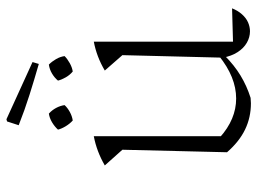

<svg xmlns="http://www.w3.org/2000/svg" viewBox="-124 -686 818 611"><g transform="rotate(-90 285.5 -381.0)"><path d="M458 -49 564 -52Q557 -34 545 -20.5Q533 -7 519 -1Q505 5 491 5Q472 5 454.5 -5Q437 -15 424.5 -34.5Q412 -54 407 -81L415 -401L366 -457Q410 -483 458 -492ZM279 7Q275 7 270.5 7.5Q266 8 262 8Q217 8 178.5 -10.5Q140 -29 106 -68L153 -91Q211 -39 277 -39Q345 -39 413 -94V-75Q383 -45 350 -25Q317 -5 279 7ZM106 -68 114 -401 64 -457Q109 -483 157 -492V-82ZM387 -667Q338 -681 289 -696.5Q240 -712 192 -731L204 -768L211 -770L393 -687ZM207 -559Q197 -568 189 -581Q181 -594 178 -606Q188 -617 201.5 -625Q215 -633 229 -635Q240 -625 247 -612Q254 -599 256 -585Q248 -576 234.5 -568.5Q221 -561 207 -559ZM363 -559Q352 -568 344.5 -581Q337 -594 334 -606Q343 -617 356.5 -625Q370 -633 385 -635Q395 -625 402.5 -612Q410 -599 412 -585Q403 -576 389.5 -568.5Q376 -561 363 -559Z"/></g></svg>

Font: Piazzolla Thin Thin
Style: Regular
Weight: 250
Version: Version 2.005